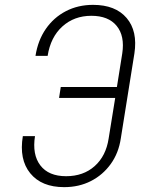

<svg xmlns="http://www.w3.org/2000/svg" viewBox="-20 -760 640 790"><path d="M244 10Q151 10 104.5 -47Q58 -104 74 -200H124Q112 -124 146 -79.5Q180 -35 252 -35Q323 -35 369.5 -76.5Q416 -118 427 -190L454 -357H223L230 -402H461L483 -540Q494 -612 460 -653.5Q426 -695 356 -695Q285 -695 236.5 -651Q188 -607 176 -530H126Q136 -594 168.5 -641Q201 -688 251 -714Q301 -740 363 -740Q455 -740 501 -686Q547 -632 533 -540L477 -190Q468 -130 435.5 -85Q403 -40 354 -15Q305 10 244 10Z"/></svg>

Font: JetBrains Mono Thin
Style: Italic
Weight: 100
Italic angle: -9°
Monospace: yes
Designer: Philipp Nurullin, Konstantin Bulenkov
Foundry: JetBrains
Version: Version 2.305; ttfautohint (v1.8.4.7-5d5b)